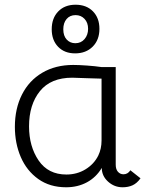

<svg xmlns="http://www.w3.org/2000/svg" viewBox="-20 -783 628 813"><path d="M43 -246Q43 -323 73 -382.5Q103 -442 159 -475Q215 -508 290 -508Q313 -508 348 -505.5Q383 -503 410 -499H470V-86Q470 -66 479.5 -55.5Q489 -45 503 -45Q521 -45 532 -62L575 -28Q560 -7 541.5 1.5Q523 10 499 10Q464 10 437.5 -14Q411 -38 411 -72Q387 -32 348 -11Q309 10 260 10Q191 10 142 -25Q93 -60 68 -118Q43 -176 43 -246ZM396 -124Q410 -153 410 -188V-450L344 -452L286 -454Q195 -454 149 -397Q103 -340 103 -248Q103 -163 143.5 -103.5Q184 -44 261 -44Q306 -44 342 -66Q378 -88 396 -124ZM199 -659Q199 -706 226.5 -734.5Q254 -763 300 -763Q346 -763 373.5 -735Q401 -707 401 -661Q401 -614 372.5 -585.5Q344 -557 298 -557Q253 -557 226 -585Q199 -613 199 -659ZM353 -661Q353 -687 338 -703Q323 -719 300 -719Q276 -719 262 -702.5Q248 -686 248 -659Q248 -631 262.5 -615.5Q277 -600 299 -600Q323 -600 338 -617.5Q353 -635 353 -661Z"/></svg>

Font: Bellota
Style: Regular
Weight: 400
Designer: Kemie Guaida
Foundry: Kemie Guaida
Version: Version 4.001